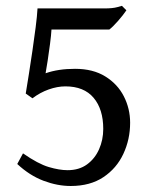

<svg xmlns="http://www.w3.org/2000/svg" viewBox="-20 -617 521 652"><path d="M421.9 -200.2Q421.9 -143.6 398.9 -94.5Q376 -45.4 331.1 -15.4Q286.1 14.6 220.2 14.6Q174.8 14.6 127.7 -3.2Q80.6 -21 38.6 -60.1L58.1 -96.2Q109.4 -60.5 145.5 -49.8Q181.6 -39.1 209.5 -39.1Q248.5 -39.1 275.4 -58.6Q302.2 -78.1 316.4 -110.1Q330.6 -142.1 330.6 -179.2Q330.6 -246.1 297.9 -284.9Q265.1 -323.7 202.1 -323.7Q174.8 -323.7 145.3 -313.2Q115.7 -302.7 90.3 -283.2L67.4 -299.3Q71.8 -325.7 77.9 -364.3Q84 -402.8 90.1 -444.6Q96.2 -486.3 101.1 -524.4Q106 -562.5 107.4 -588.4H335Q362.8 -588.4 378.4 -592.8Q394 -597.2 394 -597.2L409.2 -582Q398.4 -565.9 380.4 -545.4Q362.3 -524.9 351.1 -516.6H154.8Q153.8 -497.6 149.9 -468Q146 -438.5 141.8 -410.6Q137.7 -382.8 134.8 -368.2Q177.7 -383.3 234.9 -383.3Q295.9 -383.3 337.6 -357.4Q379.4 -331.5 400.6 -289.8Q421.9 -248 421.9 -200.2Z"/></svg>

Font: Gentium Book Plus
Style: Regular
Weight: 400
Designer: Victor Gaultney, Annie Olsen, Iska Routamaa, Becca Hirsbrunner
Foundry: SIL International
Version: Version 6.101